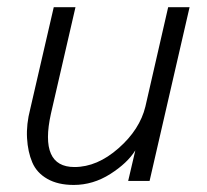

<svg xmlns="http://www.w3.org/2000/svg" viewBox="-20 -508 582 539"><path d="M187 11.2Q142.6 11.2 112.8 -5.9Q83 -22.9 70.6 -52.2Q58.1 -81.5 55.9 -120.4Q53.7 -159.2 64.9 -202.1L130.9 -487.8H191.9L123 -189Q89.8 -39.1 189 -39.1Q252.9 -39.1 312.7 -91.8Q372.6 -144.5 388.2 -209L452.1 -487.8H512.2L399.9 0H339.8L359.9 -85.9Q337.9 -50.3 289.6 -19.5Q241.2 11.2 187 11.2Z"/></svg>

Font: HK Grotesk Light Italic
Style: Regular
Weight: 300
Italic angle: -13°
Designer: Alfredo Marco Pradil and Stefan Peev
Foundry: Hanken Design Co.
Version: Version 1.000;PS 001.000;hotconv 1.0.88;makeotf.lib2.5.64775